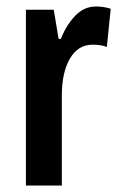

<svg xmlns="http://www.w3.org/2000/svg" viewBox="-20 -573 371 593"><path d="M277 -553Q287 -553 298 -551.5Q309 -550 322 -546L310 -428Q292 -435 266 -435Q221 -435 196 -392Q171 -349 171 -279V0H60V-543H146L161 -453H168Q184 -494 211.5 -523.5Q239 -553 277 -553Z"/></svg>

Font: Noto Sans Lao UI ExtCond SemBd
Style: Regular
Weight: 600
Width: 2
Designer: Monotype Design Team
Foundry: Monotype Imaging Inc.
Version: Version 2.000; ttfautohint (v1.8.4.7-5d5b)